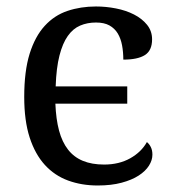

<svg xmlns="http://www.w3.org/2000/svg" viewBox="-20 -566 532 596"><path d="M283.2 9.8Q233.4 9.8 191.4 -5.6Q149.4 -21 119.1 -54.2Q88.9 -87.4 72 -139.4Q55.2 -191.4 55.2 -265.1Q55.2 -345.2 72 -399.2Q88.9 -453.1 118.9 -485.8Q148.9 -518.6 189.7 -532.2Q230.5 -545.9 277.8 -545.9Q309.1 -545.9 340.1 -539.8Q371.1 -533.7 396 -521Q420.9 -508.3 436.5 -489Q452.1 -469.7 452.1 -443.8Q452.1 -409.2 429.7 -395Q407.2 -380.9 362.8 -380.9Q362.8 -404.3 358.9 -425.3Q355 -446.3 345.5 -462.2Q335.9 -478 319.6 -487.1Q303.2 -496.1 277.8 -496.1Q251 -496.1 228.8 -486.6Q206.5 -477.1 190.4 -454.3Q174.3 -431.6 164.6 -393.6Q154.8 -355.5 152.8 -297.9H375V-244.1H151.9Q153.8 -196.3 163.3 -160.6Q172.9 -125 191.2 -101.6Q209.5 -78.1 237.3 -66.7Q265.1 -55.2 303.2 -55.2Q349.6 -55.2 384.3 -74.7Q418.9 -94.2 436 -125Q443.4 -119.1 448.2 -109.4Q453.1 -99.6 453.1 -85.9Q453.1 -68.8 442.4 -51.8Q431.6 -34.7 410.4 -21Q389.2 -7.3 357.4 1.2Q325.7 9.8 283.2 9.8Z"/></svg>

Font: Droid Serif
Style: Regular
Weight: 400
Designer: Monotype Design team
Foundry: Monotype Imaging Inc.
Version: Version 1.03